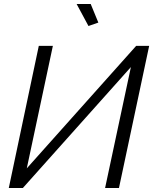

<svg xmlns="http://www.w3.org/2000/svg" viewBox="-20 -939 765 959"><path d="M362.8 -918.9H433.1L471.2 -826.2L421.9 -809.1ZM23.9 0 173.8 -710H244.1L113.8 -98.1L660.2 -710H725.1L574.2 0H504.9L633.8 -604L94.2 0Z"/></svg>

Font: Rawline
Style: Italic
Weight: 400
Italic angle: -12°
Designer: Matt McInerney, Pablo Impallari, Rodrigo Fuenzalida
Foundry: Matt McInerney, Pablo Impallari, Rodrigo Fuenzalida
Version: Version 4.020;PS 004.020;hotconv 1.0.88;makeotf.lib2.5.64775